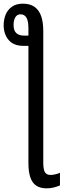

<svg xmlns="http://www.w3.org/2000/svg" viewBox="-30 -787 347 1047"><path d="M95 -767Q134 -767 158.5 -749.5Q183 -732 194.5 -699Q206 -666 206 -617V101Q206 137 215 152Q224 167 245 167Q259 167 274.5 163Q290 159 297 155V224Q281 231 262.5 235.5Q244 240 224 240Q190 240 168 225.5Q146 211 135.5 180.5Q125 150 125 102V-537H97Q44 -537 17 -569Q-10 -601 -10 -650Q-10 -680 0.5 -706.5Q11 -733 34.5 -750Q58 -767 95 -767ZM82 -709Q63 -709 53.5 -692.5Q44 -676 44 -651Q44 -620 59 -606.5Q74 -593 99 -593H125V-632Q125 -673 114 -691Q103 -709 82 -709Z"/></svg>

Font: Noto Sans ExtraCondensed
Style: Regular
Weight: 400
Width: 2
Designer: Monotype Design Team
Foundry: Monotype Imaging Inc.
Version: Version 2.013